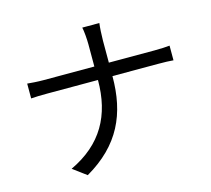

<svg xmlns="http://www.w3.org/2000/svg" viewBox="-113 -902 1180 1075"><g transform="rotate(-15 477.5 -365.0)"><path d="M72 -459C93 -461 130 -462 167 -462H460C460 -257 378 -109 189 -20L267 38C470 -80 544 -243 544 -462H809C840 -462 881 -461 897 -459V-544C881 -542 843 -540 810 -540H544V-668C544 -698 547 -748 550 -768H451C456 -748 460 -699 460 -669V-540H165C130 -540 93 -543 72 -545Z"/></g></svg>

Font: GenEiGothic-pro-Regular
Style: Regular
Weight: 400
Designer: Ryoko NISHIZUKA (kana & ideographs); Paul D. Hunt (Latin, Greek & Cyrillic); Wenlong ZHANG (bopomofo); Sandoll Communica
Foundry: Adobe Systems Incorporated; o_tamon
Version: Version 1.000.140830